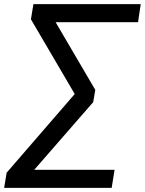

<svg xmlns="http://www.w3.org/2000/svg" viewBox="-39 -725 698 925"><path d="M-19 180 -7 107 321 -272 110 -632 122 -705H639L626 -618H229L420 -292L410 -233L126 93H513L499 180Z"/></svg>

Font: Winston Medium
Style: Italic
Weight: 500
Italic angle: -9°
Designer: Original fonts by Vernon Adams / Changes by Cristiano Sobral
Foundry: Original fonts by Vernon Adams / Changes by Cristiano Sobral
Version: Version 2.503;July 17, 2020;FontCreator 13.0.0.2655 64-bit